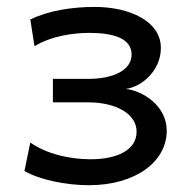

<svg xmlns="http://www.w3.org/2000/svg" viewBox="-20 -528 553 560"><path d="M239.3 12.2C375.5 12.2 466.3 -56.6 466.3 -146.5C466.3 -220.7 395 -263.7 346.7 -268.6C395 -274.9 449.2 -323.2 449.2 -388.2C449.2 -466.8 356.9 -507.8 256.3 -507.8C189.9 -507.8 121.6 -497.1 68.4 -471.2L80.6 -393.1C130.4 -423.8 196.3 -432.1 239.3 -432.1C314 -432.1 363.8 -415 363.8 -368.7C363.8 -322.8 309.6 -297.9 236.8 -297.9H134.3V-229.5H236.8C318.8 -229.5 378.4 -195.8 378.4 -144C378.4 -90.3 321.8 -63.5 244.1 -63.5C183.6 -63.5 116.2 -78.6 68.4 -112.3L51.3 -29.3C95.7 -3.4 173.3 12.2 239.3 12.2Z"/></svg>

Font: Andika
Style: Regular
Weight: 400
Designer: Victor Gaultney, Annie Olsen, Julie Remington, Don Collingsworth, Eric Hays
Foundry: SIL International
Version: Version 1.000